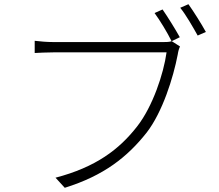

<svg xmlns="http://www.w3.org/2000/svg" viewBox="-20 -870 1040 913"><path d="M753 -825 715 -808C740 -774 776 -715 796 -674L835 -693C814 -731 776 -792 753 -825ZM876 -850 837 -833C864 -800 897 -742 920 -701L959 -718C937 -758 899 -818 876 -850ZM836 -649 797 -674C783 -670 771 -670 758 -670C719 -670 280 -670 234 -670C201 -670 171 -673 145 -676V-618C170 -619 197 -621 233 -621C280 -621 715 -621 772 -621C758 -519 706 -364 633 -270C547 -159 435 -75 244 -25L288 23C474 -35 585 -123 677 -239C753 -337 804 -501 825 -610C828 -629 831 -638 836 -649Z"/></svg>

Font: GenYoGothic2 TW L
Style: Regular
Weight: 300
Version: Version 2.100;PS 2.1;hotconv 16.6.51;makeotf.lib2.5.65220 DE